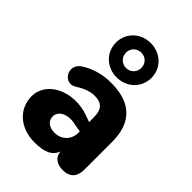

<svg xmlns="http://www.w3.org/2000/svg" viewBox="-235 -910 1026 1026"><g transform="rotate(45 278.0 -396.5)"><path d="M221 11C289 11 336 -5 353 -53C358 -7 392 9 433 9C485 9 512 -21 512 -75V-285C512 -434 431 -508 275 -504C238 -504 171 -494 114 -456C44 -412 103 -315 167 -356C213 -386 247 -393 273 -393C331 -393 350 -361 350 -310V-272L315 -285C178 -335 35 -268 35 -153C35 -60 108 11 221 11ZM285 -545C361 -545 419 -601 419 -675C419 -748 361 -804 285 -804C209 -804 151 -748 151 -675C151 -601 209 -545 285 -545ZM285 -616C253 -616 227 -641 227 -675C227 -708 253 -732 285 -732C318 -732 343 -708 343 -675C343 -641 318 -616 285 -616ZM191 -157C191 -195 237 -228 313 -208L350 -202V-191C350 -137 310 -101 260 -101C214 -101 191 -125 191 -157Z"/></g></svg>

Font: SN Pro Heavy
Style: Regular
Weight: 800
Designer: Tobias Whetton
Foundry: Supernotes
Version: Version 1.001;Glyphs 3.2 (3249)